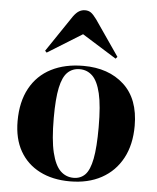

<svg xmlns="http://www.w3.org/2000/svg" viewBox="-56 -840 737 902"><g transform="rotate(5 313.0 -389.5)"><path d="M307 14Q225 14 164.5 -17Q104 -48 71 -106Q38 -164 38 -247Q38 -338 73 -402Q108 -466 172.5 -499Q237 -532 324 -532Q443 -532 515.5 -465.5Q588 -399 588 -272Q588 -183 553.5 -119Q519 -55 456 -20.5Q393 14 307 14ZM323 -4Q356 -4 377.5 -26Q399 -48 409.5 -102Q420 -156 420 -251Q420 -353 406.5 -410Q393 -467 368 -491Q343 -515 308 -515Q274 -515 251 -493Q228 -471 217 -419Q206 -367 206 -277Q206 -173 220.5 -113.5Q235 -54 261 -29Q287 -4 323 -4ZM146 -579 138 -587 254 -759Q268 -778 281 -785.5Q294 -793 309 -793Q325 -793 336.5 -785Q348 -777 364 -755L479 -588L471 -579L309 -680Z"/></g></svg>

Font: Literata 72pt
Style: Bold
Weight: 700
Designer: Latin by Veronika Burian and Jose Scaglione. Greek by Irene Vlachou. Cyrillic by Vera Evstafieva.
Foundry: TypeTogether
Version: Version 3.002